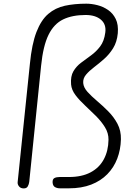

<svg xmlns="http://www.w3.org/2000/svg" viewBox="-20 -1024 749 1044"><path d="M109 0.5Q92 0.5 83.2 -10.8Q74.5 -22 76 -34L142.5 -676.5Q153 -784.5 178.2 -849.8Q203.5 -915 242.2 -948.2Q281 -981.5 333 -992.8Q385 -1004 449.5 -1004Q477.5 -1004 508.8 -996.2Q540 -988.5 567 -970.2Q594 -952 609.2 -921Q624.5 -890 620.5 -843Q616 -795.5 595.2 -762Q574.5 -728.5 546.5 -703.8Q518.5 -679 491.8 -658.8Q465 -638.5 447.8 -618Q430.5 -597.5 432.5 -572.5Q434.5 -548 456 -524.2Q477.5 -500.5 508.2 -474.5Q539 -448.5 569 -418.2Q599 -388 618.8 -350.8Q638.5 -313.5 637.5 -266.5Q636 -210 617.5 -161.5Q599 -113 563.5 -76.8Q528 -40.5 475.8 -20.2Q423.5 0 355 0H306Q291 0 279.2 -6.5Q267.5 -13 266 -31.5Q265 -50 276 -55.8Q287 -61.5 304.5 -61.5H354.5Q425 -61.5 472.5 -86.8Q520 -112 544.5 -157.8Q569 -203.5 570 -264Q570.5 -300 550.8 -332Q531 -364 501.5 -393.5Q472 -423 441.8 -451Q411.5 -479 390.2 -507.2Q369 -535.5 366.5 -565Q363 -609 379 -636.2Q395 -663.5 421 -683Q447 -702.5 475 -722.8Q503 -743 524.8 -771.8Q546.5 -800.5 552.5 -847Q558.5 -891.5 528.8 -917Q499 -942.5 445.5 -942.5Q373.5 -942.5 323.5 -918.5Q273.5 -894.5 244 -834.8Q214.5 -775 203.5 -666.5L139 -35Q137.5 -22.5 131.2 -11Q125 0.5 109 0.5Z"/></svg>

Font: Edu NSW ACT Cursive
Style: Regular
Weight: 400
Designer: Tina and Corey Anderson, Eben Sorkin, Mirko Velimirovic
Foundry: Sorkin Type Co.
Version: Version 2.000